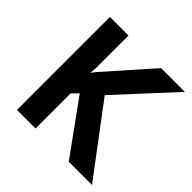

<svg xmlns="http://www.w3.org/2000/svg" viewBox="-185 -905 1075 1075"><g transform="rotate(45 352.0 -368.0)"><path d="M242 -474 238 -437 260 -465 500 -736H688L384 -406L689 0H505L278 -314L242 -278V0H95V-736H242Z"/></g></svg>

Font: Reem Kufi Fun
Style: Bold
Weight: 700
Designer: Khaled Hosny
Version: Version 1.005